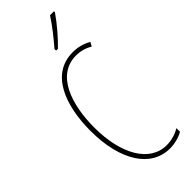

<svg xmlns="http://www.w3.org/2000/svg" viewBox="-307 -984 1029 1029"><g transform="rotate(-45 207.5 -470.0)"><path d="M369 -943V-950H339C305 -898 273 -858 228 -805V-793H242C281 -830 336 -894 369 -943ZM285 -699C312 -699 346 -693 378 -673L391 -696C357 -715 323 -724 285 -724C117 -724 54 -548 54 -358C54 -131 147 10 289 10C327 10 365 -1 390 -16V-43C370 -31 334 -15 289 -15C161 -15 81 -154 81 -357C81 -529 136 -699 285 -699Z"/></g></svg>

Font: Noto Sans Tamil ExtraCondensed Thin
Style: Regular
Weight: 100
Width: 2
Designer: Jelle Bosma - Monotype Design Team
Foundry: Monotype Imaging Inc.
Version: Version 2.004